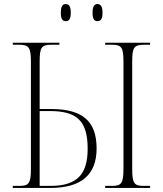

<svg xmlns="http://www.w3.org/2000/svg" viewBox="-20 -924 802 944"><path d="M459 -820C475 -820 484 -830 484 -861C484 -893 475 -904 459 -904C444 -904 435 -893 435 -861C435 -830 444 -820 459 -820ZM303 -820C319 -820 328 -830 328 -861C328 -893 319 -904 303 -904C288 -904 279 -893 279 -861C279 -830 288 -820 303 -820ZM43 0H228C381 0 455 -66 455 -194C455 -328 386 -388 231 -388H175V-619C175 -691 183 -704 234 -704H272V-714H43V-704H74C122 -704 132 -691 132 -619V-92C132 -23 121 -10 76 -10H43ZM497 0H718V-10H687C639 -10 630 -23 630 -95V-619C630 -691 638 -704 690 -704H718V-714H497V-704H530C578 -704 587 -691 587 -619V-95C587 -23 577 -10 531 -10H497ZM228 -10H175V-378H224C355 -378 411 -333 411 -193C411 -70 362 -10 228 -10Z"/></svg>

Font: Noto Serif Display SemiCondensed ExtraLight
Style: Regular
Weight: 200
Width: 4
Designer: Monotype Design Team
Foundry: Monotype Imaging Inc.
Version: Version 2.009